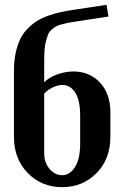

<svg xmlns="http://www.w3.org/2000/svg" viewBox="-20 -770 510 800"><path d="M38.1 -200.2V-475.1Q38.1 -517.1 45.7 -551.3Q53.2 -585.4 65.7 -609.9Q78.1 -634.3 97.7 -653.3Q117.2 -672.4 137 -684.3Q156.7 -696.3 183.8 -705.6Q210.9 -714.8 233.6 -719.7Q256.3 -724.6 286.1 -729L423.8 -750L432.1 -701.2L295.9 -680.2Q273.9 -676.8 262.2 -674.6Q250.5 -672.4 234.6 -668Q218.8 -663.6 211.2 -658.7Q203.6 -653.8 193.8 -645.3Q184.1 -636.7 179.9 -625.5Q175.8 -614.3 171.4 -598.1Q167 -582 165.5 -561.5Q164.1 -541 164.1 -514.2V-426.8Q182.6 -446.8 217 -459.5Q251.5 -472.2 286.1 -472.2Q353 -472.2 396.5 -426Q439.9 -379.9 439.9 -301.8V-200.2Q439.9 -106.9 382.1 -48.6Q324.2 9.8 238.8 9.8Q153.8 9.8 95.9 -48.8Q38.1 -107.4 38.1 -200.2ZM164.1 -379.9V-131.8Q164.1 -92.3 186.5 -66.2Q209 -40 238.8 -40Q270 -40 292 -73.2Q314 -106.4 314 -171.9V-287.1Q314 -353.5 293.2 -384.8Q272.5 -416 240.2 -416Q221.2 -416 200 -406Q178.7 -396 164.1 -379.9Z"/></svg>

Font: Moniqa Black Paragraph
Style: Regular
Weight: 900
Designer: Rajesh Rajput
Foundry: Rajesh Rajput
Version: Version 1.000